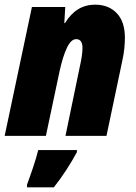

<svg xmlns="http://www.w3.org/2000/svg" viewBox="-23 -583 584 824"><path d="M174 0 233 -279Q247 -342 264.5 -378.5Q282 -415 304 -415Q331 -415 331 -377Q331 -362 328 -341.5Q325 -321 321 -304L258 0H434L502 -323Q508 -350 510.5 -374.5Q513 -399 513 -421Q513 -490 478 -526.5Q443 -563 385 -563Q304 -563 256 -484H253L257 -553H114L-3 0ZM208 221Q235 187 260.5 148Q286 109 307 70V61H141Q133 94 119 135.5Q105 177 93 209V221Z"/></svg>

Font: Noto Sans Display SemiCondensed Black
Style: Italic
Weight: 900
Width: 4
Designer: Monotype Design team
Foundry: Monotype Imaging Inc.
Version: 1.000